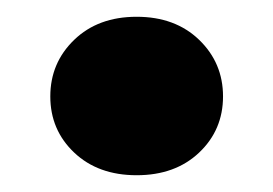

<svg xmlns="http://www.w3.org/2000/svg" viewBox="-20 -202 326 229"><path d="M143 7Q97 7 68.5 -20Q40 -47 40 -87Q40 -127 68.5 -154.5Q97 -182 143 -182Q189 -182 217.5 -154.5Q246 -127 246 -87Q246 -47 217.5 -20Q189 7 143 7Z"/></svg>

Font: Parkinsans Light
Style: Bold
Weight: 700
Version: Version 1.000